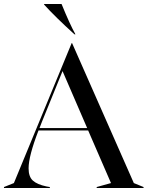

<svg xmlns="http://www.w3.org/2000/svg" viewBox="-35 -947 743 967"><path d="M-15 -5 35 -25 326 -730H328L639 -25L688 -5V0H452V-5L524 -25L409 -290H159Q109 -161 109 -99Q109 -57 130.5 -37.5Q152 -18 199 -8L216 -5V0H-15ZM404 -302 280 -589 176 -333 164 -302ZM187 -924V-927H275Q316 -826 345 -774H340Q242 -863 187 -924Z"/></svg>

Font: Nyght Serif
Style: Regular
Weight: 400
Designer: Maksym Kobuzan
Version: Version 0.410;July 4, 2025;FontCreator 15.0.0.2958 64-bit